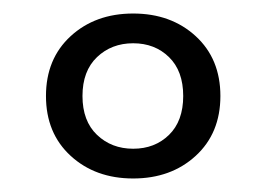

<svg xmlns="http://www.w3.org/2000/svg" viewBox="-20 -814 395 284"><path d="M48 -672Q48 -727 84.5 -760.5Q121 -794 177 -794Q233 -794 269.5 -760.5Q306 -727 306 -672Q306 -617 269.5 -583.5Q233 -550 177 -550Q121 -550 84.5 -583.5Q48 -617 48 -672ZM251 -672Q251 -709 230 -729.5Q209 -750 177 -750Q145 -750 123.5 -729.5Q102 -709 102 -672Q102 -635 123.5 -614.5Q145 -594 177 -594Q209 -594 230 -614.5Q251 -635 251 -672Z"/></svg>

Font: Maitree
Style: Regular
Weight: 400
Designer: CadsonDemak Team
Foundry: CadsonDemak
Version: Version 1.001